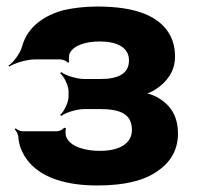

<svg xmlns="http://www.w3.org/2000/svg" viewBox="-20 -558 602 588"><path d="M384 -160C384 -116 342 -96 286 -96C241 -96 198 -108 184 -136C180 -143 180 -160 182 -165L176 -167C174 -162 162 -156 155 -156H49C42 -156 32 -161 28 -165L25 -162C29 -158 35 -148 36 -141C37 -119 44 -99 54 -82C89 -23 164 10 278 10C362 10 421 -5 461 -33C497 -57 525 -93 525 -149C525 -207 498 -241 458 -262C446 -268 429 -274 419 -273L420 -269C429 -270 446 -277 456 -284C489 -305 516 -338 516 -384C516 -409 511 -431 501 -450C468 -511 392 -538 278 -538C242 -538 206 -534 175 -527C116 -511 65 -477 48 -417C42 -394 21 -367 6 -357L8 -354C23 -364 61 -376 86 -376H165C173 -376 184 -371 188 -366L192 -368C190 -372 191 -388 193 -394C205 -420 244 -431 286 -431C338 -431 375 -413 375 -373C375 -332 342 -316 286 -316H239C215 -316 180 -327 168 -337L164 -334C176 -324 190 -296 190 -278V-263C190 -244 176 -216 164 -206L168 -203C180 -213 215 -224 239 -224H286C348 -224 384 -209 384 -160Z"/></svg>

Font: Asimov
Style: EdgeWide
Weight: 500
Designer: Google
Version: Version 2.000980: 2014